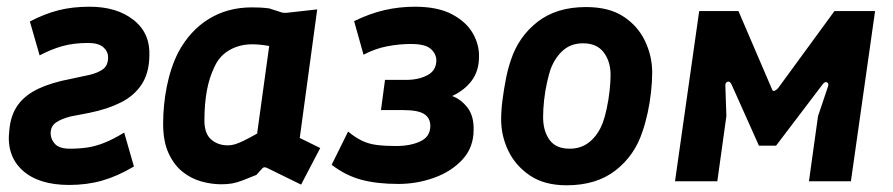

<svg xmlns="http://www.w3.org/2000/svg" viewBox="-20 -540 2661 572"><path d="M186 11Q94 11 46 -33.5Q-2 -78 8 -154Q12 -198 33.5 -227.5Q55 -257 94 -275.5Q133 -294 191 -305L247 -317Q272 -323 287 -334Q302 -345 302 -369Q302 -387 287.5 -399.5Q273 -412 242 -412Q199 -412 165.5 -402.5Q132 -393 98 -375L69 -476Q113 -499 154.5 -509.5Q196 -520 247 -520Q328 -520 378 -480.5Q428 -441 425 -373Q424 -322 402 -288.5Q380 -255 340.5 -235Q301 -215 247 -204L190 -193Q163 -186 147.5 -175.5Q132 -165 131 -146Q130 -127 143 -112Q156 -97 188 -97Q216 -97 240 -100.5Q264 -104 290.5 -114.5Q317 -125 350 -145L379 -44Q330 -15 284.5 -2Q239 11 186 11Z M639 9Q610 9 579.5 0.5Q549 -8 523.5 -28.5Q498 -49 482 -84Q466 -119 466 -171Q466 -227 477 -282.5Q488 -338 511 -384Q546 -449 602 -483.5Q658 -518 730 -518Q742 -518 754 -517.5Q766 -517 782 -515L819 -503Q825 -501 835 -502L925 -512L873 -129L934 -99L877 10L775 -40Q766 -44 761 -38L744 -19Q719 -9 702.5 -2.5Q686 4 671.5 6.5Q657 9 639 9ZM659 -107Q669 -107 679.5 -110Q690 -113 705.5 -120.5Q721 -128 746 -142L782 -403Q754 -408 731 -408Q694 -408 664 -391Q634 -374 619 -341Q603 -308 596 -268.5Q589 -229 589 -181Q589 -142 609 -124.5Q629 -107 659 -107Z M1167 8Q1103 8 1056.5 -4.5Q1010 -17 968 -49L1017 -148Q1039 -130 1059 -120.5Q1079 -111 1103.5 -108Q1128 -105 1160 -105Q1203 -105 1232.5 -119Q1262 -133 1262 -165Q1262 -188 1244 -200Q1226 -212 1182 -212H1115L1127 -302H1190Q1227 -302 1253.5 -316Q1280 -330 1280 -361Q1279 -381 1262.5 -395Q1246 -409 1204 -409Q1169 -409 1133 -402Q1097 -395 1063 -377L1035 -477Q1082 -500 1126 -510Q1170 -520 1216 -520Q1284 -520 1326.5 -497.5Q1369 -475 1388.5 -441Q1408 -407 1407 -371Q1407 -329 1385.5 -300Q1364 -271 1327 -254Q1354 -244 1373 -219Q1392 -194 1391 -153Q1391 -101 1358 -65Q1325 -29 1273.5 -10.5Q1222 8 1167 8Z M1668 12Q1602 12 1559 -17Q1516 -46 1494.5 -90.5Q1473 -135 1473 -184Q1473 -211 1477 -242Q1481 -273 1487 -304Q1493 -335 1502 -361Q1525 -431 1581.5 -475Q1638 -519 1726 -519Q1794 -519 1837 -491Q1880 -463 1901.5 -418Q1923 -373 1923 -324Q1923 -297 1919.5 -265.5Q1916 -234 1909.5 -204Q1903 -174 1894 -148Q1871 -77 1814 -32.5Q1757 12 1668 12ZM1677 -97Q1713 -97 1738 -118.5Q1763 -140 1776 -175Q1782 -191 1787.5 -216.5Q1793 -242 1796 -269Q1799 -296 1799 -317Q1799 -357 1778.5 -384Q1758 -411 1717 -411Q1681 -411 1657 -389.5Q1633 -368 1620 -333Q1615 -318 1609.5 -293.5Q1604 -269 1601 -242Q1598 -215 1598 -191Q1598 -150 1617 -123.5Q1636 -97 1677 -97Z M1991 0 2063 -507H2180L2280 -274Q2282 -267 2288.5 -270Q2295 -273 2300 -280L2466 -507H2587L2515 0H2390L2417 -194L2447 -283Q2450 -291 2444 -294.5Q2438 -298 2431 -289L2292 -106H2241L2160 -287Q2155 -299 2147.5 -296.5Q2140 -294 2141 -283L2144 -194L2117 0Z"/></svg>

Font: Finlandica SemiBold
Style: Italic
Weight: 600
Italic angle: -8°
Designer: Niklas Ekholm, Juho Hiilivirta, Jaakko Suomalainen
Foundry: Helsinki Type Studio
Version: Version 1.063